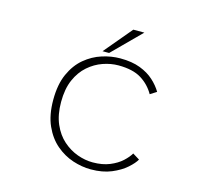

<svg xmlns="http://www.w3.org/2000/svg" viewBox="-98 -759 907 874"><g transform="rotate(15 355.0 -322.0)"><path d="M603.5 -89Q593.5 -70.5 567 -47Q540.5 -23.5 499.2 -6.2Q458 11 402.5 11Q360.5 11 317.2 -3.2Q274 -17.5 237.5 -48.5Q201 -79.5 178.5 -129.5Q156 -179.5 156 -251Q156 -323.5 178.5 -373.5Q201 -423.5 237.5 -454Q274 -484.5 317.2 -498.2Q360.5 -512 402.5 -512Q458 -512 497 -497Q536 -482 562 -458.2Q588 -434.5 603.5 -408L573.5 -389Q550.5 -429.5 510.8 -454.2Q471 -479 402.5 -479Q367 -479 330.2 -466.2Q293.5 -453.5 262.2 -426.2Q231 -399 212 -355.8Q193 -312.5 193 -251Q193 -190.5 212 -147Q231 -103.5 262.2 -76Q293.5 -48.5 330.2 -35.2Q367 -22 402.5 -22Q448.5 -22 482.5 -36Q516.5 -50 538.5 -70.2Q560.5 -90.5 571 -109ZM315.5 -522.5 425.5 -653.5H477.5L346.5 -522.5Z"/></g></svg>

Font: League Mono Thin
Style: Regular
Weight: 100
Width: 6
Designer: Tyler Finck
Foundry: The League of Moveable Type / Tyler Finck
Version: Version 2.300;RELEASE